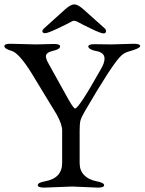

<svg xmlns="http://www.w3.org/2000/svg" viewBox="-20 -853 661 878"><path d="M173.8 -710.9Q173.8 -716.8 181.2 -723.1L278.8 -811Q303.7 -833 319.8 -833Q335.9 -833 360.8 -811L459 -723.1Q464.8 -718.3 464.8 -710.9Q464.8 -700.2 453.1 -700.2Q441.4 -700.2 397.9 -721.2Q354 -742.2 336.9 -752Q319.8 -761.7 310.1 -755.9Q287.1 -743.2 242.7 -722.2Q198.2 -701.2 186 -701.2Q173.8 -701.2 173.8 -710.9ZM264.2 -107.9V-255.9Q264.2 -284.7 238.8 -330.1L122.1 -522Q66.9 -609.9 33.7 -620.1Q0 -629.9 0 -641.6Q0 -653.3 28.8 -652.8L146 -649.9L226.1 -651.9Q254.9 -651.9 254.9 -641.1Q254.9 -627.9 222.7 -620.6Q190.4 -613.3 189.9 -596.2Q189.9 -583 203.1 -560.1L294.9 -395Q316.9 -356.9 323.2 -356.9Q340.3 -356.9 439.9 -534.2Q458 -564 458 -585Q458 -613.8 417 -620.1Q405.3 -622.1 394.5 -627.9Q383.8 -633.8 383.8 -640.1Q383.8 -651.4 413.1 -650.9L487.8 -649.9L591.8 -652.8Q620.6 -652.8 621.1 -642.6Q621.1 -631.8 567.9 -617.2Q543.9 -610.4 527.8 -591.8Q486.8 -547.9 369.1 -346.2Q351.1 -315.4 347.7 -300.8Q344.2 -286.1 344.2 -255.9V-107.9Q343.8 -74.2 364.3 -52.7Q384.8 -31.2 420.4 -24.4Q456.1 -17.6 456.1 -6.3Q456.1 5.4 426.8 4.9L310.1 0L182.1 4.9Q153.3 4.9 152.8 -6.3Q152.8 -18.1 186 -23.9Q264.2 -38.1 264.2 -107.9Z"/></svg>

Font: EBGaramond
Style: Regular
Weight: 400
Version: Version 000.012g